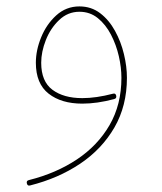

<svg xmlns="http://www.w3.org/2000/svg" viewBox="-20 -329 503 596"><path d="M226.6 -309.1Q263.2 -309.1 290.8 -288.1Q318.4 -267.1 336.9 -233.4Q355.5 -199.7 364.7 -161.1Q374 -122.6 374 -87.4Q374 -0.5 335.2 66.7Q296.4 133.8 228.8 179.2Q161.1 224.6 73.7 246.6Q65.4 249 63.5 240.7Q61 231.9 69.8 230Q153.8 209 218.5 166Q283.2 123 320.1 59.3Q356.9 -4.4 356.9 -87.4Q356.9 -119.1 348.9 -154.5Q340.8 -189.9 324.5 -221.4Q308.1 -252.9 283.7 -272.7Q259.3 -292.5 226.6 -292.5Q190.4 -292.5 163.6 -266.8Q136.7 -241.2 122.3 -204.6Q107.9 -168 107.9 -134.3Q107.9 -76.2 142.8 -50.3Q177.7 -24.4 235.4 -24.4Q278.3 -24.4 330.6 -38.1Q338.9 -40.5 340.8 -31.7Q342.3 -23.4 334.5 -21.5Q281.7 -7.3 235.4 -7.3Q170.4 -7.3 130.9 -38.3Q91.3 -69.3 91.3 -134.3Q91.3 -172.9 107.7 -213.1Q124 -253.4 154.5 -281.2Q185.1 -309.1 226.6 -309.1Z"/></svg>

Font: Mikhak-DS1-FD Thin
Style: Regular
Weight: 100
Designer: Amin Abedi
Version: Version 3.2